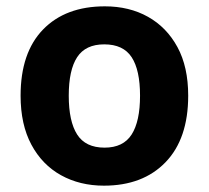

<svg xmlns="http://www.w3.org/2000/svg" viewBox="-20 -576 659 606"><path d="M574 -274Q574 -138 502.5 -64Q431 10 308 10Q232 10 172.5 -23Q113 -56 79 -119.5Q45 -183 45 -274Q45 -410 116 -483Q187 -556 311 -556Q388 -556 447 -523Q506 -490 540 -427.5Q574 -365 574 -274ZM197 -274Q197 -193 223.5 -151.5Q250 -110 310 -110Q369 -110 395.5 -151.5Q422 -193 422 -274Q422 -355 395.5 -395.5Q369 -436 309 -436Q250 -436 223.5 -395.5Q197 -355 197 -274Z"/></svg>

Font: Noto Sans Balinese
Style: Bold
Weight: 700
Designer: Aditya Bayu, David Williams
Foundry: David Williams
Version: Version 2.005; ttfautohint (v1.8.4.7-5d5b)